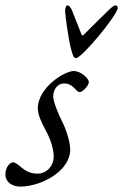

<svg xmlns="http://www.w3.org/2000/svg" viewBox="-48 -677 456 711"><path d="M234 -462C255 -462 388 -622 388 -648C388 -654 384 -657 379 -657C374 -657 363 -648 356 -641C333 -618 293 -580 263 -549C261 -547 260 -546 258 -546C256 -546 255 -547 254 -549L218 -640C213 -651 208 -657 201 -657C196 -657 193 -644 193 -636C193 -626 205 -531 216 -492C222 -470 225 -462 234 -462ZM26 14C106 14 212 -44 212 -123C212 -153 196 -200 182 -227C168 -254 149 -302 149 -319C149 -348 167 -368 189 -368C207 -368 218 -360 226 -352C234 -344 240 -336 247 -336C259 -336 281 -361 281 -373C281 -387 251 -414 225 -414C191 -414 92 -353 92 -275C92 -255 104 -225 122 -193C140 -160 151 -124 151 -95C150 -65 127 -34 91 -34C61 -34 45 -46 31 -57C19 -67 9 -76 0 -76C-9 -76 -28 -61 -28 -30C-28 -4 -4 14 26 14Z"/></svg>

Font: EB Garamond
Style: Italic
Weight: 400
Italic angle: -17.2°
Designer: Georg Duffner and Octavio Pardo
Foundry: Georg Duffner
Version: Version 1.000;PS 001.000;hotconv 1.0.88;makeotf.lib2.5.64775